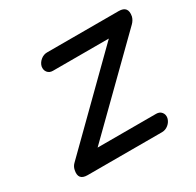

<svg xmlns="http://www.w3.org/2000/svg" viewBox="-121 -667 822 804"><g transform="rotate(-30 290.0 -265.0)"><path d="M86 0Q40 0 50 -46Q53 -62 66 -74L449 -451H179Q162 -451 153 -462.5Q144 -474 147 -491Q151 -507 165 -518.5Q179 -530 196 -530H542Q588 -530 579 -483Q575 -467 562 -454L180 -79H463Q480 -79 489 -67.5Q498 -56 495 -40Q491 -23 477 -11.5Q463 0 446 0Z"/></g></svg>

Font: Sepalumica Med
Style: Italic
Weight: 500
Italic angle: -12°
Designer: Julieta Ulanovsky
Foundry: Julieta Ulanovsky
Version: Version 7.200